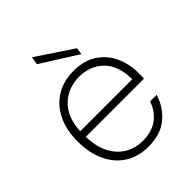

<svg xmlns="http://www.w3.org/2000/svg" viewBox="-204 -824 950 950"><g transform="rotate(-45 271.5 -348.5)"><path d="M278 12Q207 12 155.5 -21Q104 -54 76 -114Q48 -174 48 -255Q48 -336 77.5 -394.5Q107 -453 159 -484.5Q211 -516 280 -516Q353 -516 402.5 -483.5Q452 -451 476.5 -397.5Q501 -344 501 -282Q501 -272 501 -263Q501 -254 500 -242H93Q95 -169 121 -121.5Q147 -74 188.5 -51Q230 -28 278 -28Q341 -28 382 -57.5Q423 -87 442 -141H488Q467 -74 415.5 -31Q364 12 278 12ZM278 -476Q232 -476 190.5 -455Q149 -434 122.5 -391Q96 -348 93 -281H457Q456 -378 406 -427Q356 -476 278 -476ZM367 -547 176 -667 183 -709 372 -583Z"/></g></svg>

Font: DM Sans ExtraLight
Style: Regular
Weight: 200
Designer: Colophon Foundry, Jonny Pinhorn
Foundry: Colophon Foundry
Version: Version 4.004; ttfautohint (v1.8.4.7-5d5b)